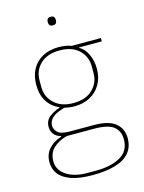

<svg xmlns="http://www.w3.org/2000/svg" viewBox="-132 -768 792 1058"><g transform="rotate(-15 263.5 -239.5)"><path d="M501 65Q501 115 473 148Q445 181 391.5 196.5Q338 212 262 212Q188 212 141 195.5Q94 179 72 150Q50 121 50 82Q50 37 76.5 7Q103 -23 149 -38V-41Q121 -49 108.5 -66.5Q96 -84 96 -108Q96 -143 122 -163.5Q148 -184 181 -194V-197Q138 -216 114 -254Q90 -292 90 -349Q90 -400 111 -438Q132 -476 171 -497Q210 -518 263 -518Q283 -518 301 -515Q319 -512 335 -506H501V-487H371V-485Q401 -469 418.5 -431.5Q436 -394 436 -349Q436 -298 414 -260Q392 -222 353.5 -201Q315 -180 263 -180Q248 -180 235 -182Q222 -184 207 -187Q162 -175 139 -156Q116 -137 116 -109Q116 -88 133.5 -70.5Q151 -53 203 -53H338Q424 -53 462.5 -21Q501 11 501 65ZM263 -199Q334 -199 373 -237Q412 -275 412 -330V-368Q412 -424 373 -461.5Q334 -499 263 -499Q192 -499 153 -461.5Q114 -424 114 -368V-330Q114 -275 153.5 -237Q193 -199 263 -199ZM479 65Q479 19 447.5 -7Q416 -33 335 -33H180Q133 -21 102.5 7Q72 35 72 83Q72 132 117 162.5Q162 193 238 193H287Q372 193 425.5 162.5Q479 132 479 65ZM264 -642Q251 -642 246 -648.5Q241 -655 241 -663V-670Q241 -678 246 -684.5Q251 -691 264 -691Q277 -691 282 -684.5Q287 -678 287 -670V-663Q287 -655 282 -648.5Q277 -642 264 -642Z"/></g></svg>

Font: IBM Plex Sans Thin
Style: Regular
Weight: 250
Designer: Mike Abbink, Paul van der Laan, Pieter van Rosmalen
Foundry: Bold Monday
Version: Version 3.201